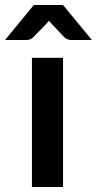

<svg xmlns="http://www.w3.org/2000/svg" viewBox="-62 -743 385 763"><path d="M64.9 -513.2H188.5V0H64.9ZM188.5 -723.1 303.2 -584H220.7Q212.9 -584 206.5 -586.9Q199.7 -588.9 191.9 -596.7L143.1 -648.4Q137.2 -654.3 132.3 -660.6Q125.5 -651.9 122.1 -648.4L71.8 -596.7Q65.4 -589.8 58.6 -586.9Q51.3 -584 43.5 -584H-42L72.3 -723.1Z"/></svg>

Font: Lato-SemiBold
Style: Bold
Weight: 500
Designer: Lukasz Dziedzic with Adam Twardoch and Botio Nikoltchev
Foundry: tyPoland Lukasz Dziedzic
Version: ""